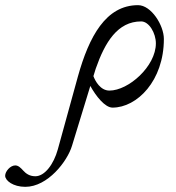

<svg xmlns="http://www.w3.org/2000/svg" viewBox="-237 -434 681 744"><path d="M298 -414C173 -414 108 -292 65 -138L-13 145C-29 203 -64 249 -100 249C-123 249 -137 238 -147 227C-157 216 -166 207 -178 207C-197 207 -217 230 -217 247C-217 266 -186 290 -139 290C-52 290 24 191 42 131L113 -101C135 -61 170 -17 199 -17C294 -17 398 -121 398 -283C398 -336 349 -414 298 -414ZM187 -83C152 -83 132 -120 125 -139L134 -168C170 -271 219 -351 310 -351C341 -351 367 -305 367 -266C367 -177 261 -83 187 -83Z"/></svg>

Font: EB Garamond
Style: Italic
Weight: 400
Italic angle: -17.2°
Designer: Georg Duffner and Octavio Pardo
Foundry: Georg Duffner
Version: Version 1.000;PS 001.000;hotconv 1.0.88;makeotf.lib2.5.64775